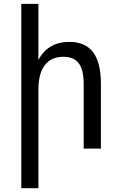

<svg xmlns="http://www.w3.org/2000/svg" viewBox="-20 -780 642 1008"><path d="M181.6 208V-309.1Q181.6 -394 215.3 -438Q249 -481.9 313 -481.9Q368.2 -481.9 393.8 -447.3Q419.4 -412.6 419.4 -338.9V0H509.8V-338.9Q509.8 -451.2 469 -505.6Q428.2 -560.1 343.8 -560.1Q287.6 -560.1 246.6 -535.9Q205.6 -511.7 181.6 -464.8V-759.8H91.8V208Z"/></svg>

Font: Hack Dev
Style: Regular
Weight: 400
Designer: Christopher Simpkins
Foundry: Christopher Simpkins
Version: Version 2.0315